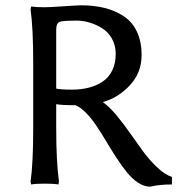

<svg xmlns="http://www.w3.org/2000/svg" viewBox="-20 -679 662 717"><path d="M282.2 -659.2Q331.5 -659.2 371.1 -649.2Q410.6 -639.2 442.4 -618.2Q474.1 -597.2 491.5 -560.3Q508.8 -523.4 508.8 -473.1Q508.8 -407.2 464.6 -360.1Q420.4 -313 363.8 -297.9Q387.7 -281.2 414.6 -249Q441.4 -216.8 465.3 -182.4Q489.3 -147.9 513.9 -114.3Q538.6 -80.6 566.9 -54Q595.2 -27.3 622.1 -18.1V9.8Q575.2 9.8 541 18.1Q518.1 18.1 495.6 3.2Q473.1 -11.7 453.6 -35.9Q434.1 -60.1 414.8 -89.8Q395.5 -119.6 376.7 -151.1Q357.9 -182.6 339.6 -210Q321.3 -237.3 300.5 -258.3Q279.8 -279.3 259.8 -287.1V-286.1Q210 -286.1 189.9 -290V-200.2Q189.9 -76.2 200.2 -1L198.2 9.8Q180.2 6.8 147 6.8Q114.3 6.8 96.2 9.8L94.2 -1Q104 -68.8 104 -200.2V-444.8Q104 -572.8 94.2 -644L96.2 -654.8Q114.3 -651.9 147 -651.9Q162.6 -651.9 216.6 -655.5Q270.5 -659.2 282.2 -659.2ZM248 -344.2Q282.7 -344.2 311.5 -351.6Q340.3 -358.9 363.3 -374.3Q386.2 -389.6 399.2 -416Q412.1 -442.4 412.1 -478Q412.1 -509.3 398.2 -534.2Q384.3 -559.1 361.8 -573.2Q339.4 -587.4 314.7 -594.7Q290 -602.1 266.1 -602.1Q243.2 -602.1 230.5 -601.3Q217.8 -600.6 208.5 -598.9Q199.2 -597.2 195.8 -592.3Q192.4 -587.4 191.2 -581.8Q189.9 -576.2 189.9 -564.9V-348.1Q209.5 -344.2 248 -344.2Z"/></svg>

Font: Linear Smooth Low Contrast
Style: Regular
Weight: 500
Designer: Philipp H. Poll, Flanker
Foundry: Philipp H. Poll, reworked by Flanker
Version: Version 1.010 | FøM Fix